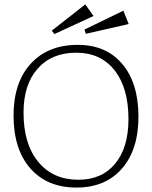

<svg xmlns="http://www.w3.org/2000/svg" viewBox="-20 -824 686 864"><path d="M324.2 20Q191.9 20 116.5 -66.2Q41 -152.3 41 -304.2Q41 -452.6 118.4 -537.4Q195.8 -622.1 330.1 -622.1Q457.5 -622.1 530.3 -536.1Q603 -450.2 603 -298.8Q603 -150.4 528.6 -65.2Q454.1 20 324.2 20ZM85.9 -316.9Q85.9 -176.3 152.1 -95.7Q218.3 -15.1 333 -15.1Q438.5 -15.1 498.3 -87.6Q558.1 -160.2 558.1 -288.1Q558.1 -428.2 495.6 -507.6Q433.1 -586.9 323.2 -586.9Q212.9 -586.9 149.4 -515.1Q85.9 -443.4 85.9 -316.9ZM212.9 -686 363.8 -804.2 400.9 -752 225.1 -670.9ZM359.9 -690.9 535.2 -775.9 559.1 -715.8 366.2 -671.9Z"/></svg>

Font: Halibut Thin
Style: Regular
Weight: 250
Designer: Matteo Maggi
Foundry: Collletttivo
Version: Version 3.080 | FøM Fix